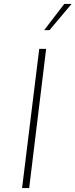

<svg xmlns="http://www.w3.org/2000/svg" viewBox="-20 -954 383 974"><path d="M179 -706H214L128 0H92ZM343 -934 231 -801H204L306 -934Z"/></svg>

Font: Josefin Sans Thin ExtraLight
Style: Italic
Weight: 250
Italic angle: -7°
Version: Version 2.000